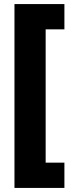

<svg xmlns="http://www.w3.org/2000/svg" viewBox="-20 -754 356 942"><path d="M296 168V44H204V-610H296V-734H51V168Z"/></svg>

Font: Noto Sans Armenian SemiCondensed Black
Style: Regular
Weight: 900
Width: 4
Designer: Monotype Design Team
Foundry: Monotype Imaging Inc.
Version: Version 2.008